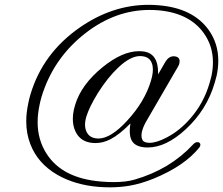

<svg xmlns="http://www.w3.org/2000/svg" viewBox="-20 -719 937 807"><path d="M614.3 -378.9Q617.2 -388.2 619.1 -397Q622.6 -413.1 622.6 -426.8Q622.6 -441.9 618.2 -453.1Q608.4 -480.5 575.7 -482.9Q572.8 -483.4 569.3 -483.4Q528.3 -483.4 478 -436Q432.1 -393.1 390.6 -326.7Q355 -268.6 342.8 -228.5Q341.3 -222.2 339.8 -216.8Q337.4 -205.1 337.4 -194.8Q337.4 -178.2 343.8 -165Q356 -139.6 386.7 -137.2Q390.1 -136.7 393.1 -136.7Q445.8 -136.7 514.6 -211.9Q588.4 -292 614.3 -378.9ZM598.1 -214.8Q584.5 -192.4 578.6 -172.9Q577.1 -168.5 576.2 -164.1Q574.7 -156.2 574.7 -149.4Q574.7 -141.6 576.7 -135.3Q581.5 -120.6 601.6 -119.1Q605 -118.7 608.4 -118.7Q638.2 -118.7 681.6 -141.6Q737.3 -170.9 781.7 -223.1Q836.4 -286.1 860.8 -369.6Q865.2 -384.3 868.7 -398.9Q875 -429.2 875 -457.5Q875 -525.9 836.9 -579.1Q776.4 -664.6 644.5 -675.8Q626.5 -677.2 608.4 -677.2Q465.3 -677.2 339.8 -580.1Q203.6 -474.6 154.3 -311Q149.4 -293.9 146 -276.9Q138.2 -239.3 138.2 -205.6Q138.2 -131.3 175.8 -72.8Q241.7 30.3 403.3 43.9Q432.6 46.4 458 46.4Q510.7 46.4 546.9 35.6Q695.3 -7.8 791.5 -111.8Q800.8 -121.6 809.6 -121.6Q814 -121.6 818.4 -119.1Q822.3 -115.2 822.3 -110.4Q822.3 -108.9 821.8 -107.4Q820.8 -103 817.4 -98.6Q755.4 -21.5 626 31.7Q572.8 53.2 524.9 61.5Q484.4 68.4 441.4 68.4Q417.5 68.4 393.1 66.4Q294.9 58.1 220.7 15.6Q139.2 -31.7 107.9 -112.3Q90.3 -157.2 90.3 -209Q90.3 -245.6 99.1 -286.1Q102.5 -304.2 108.4 -323.2Q159.7 -495.1 315.4 -603.5Q452.6 -698.7 604.5 -698.7Q625.5 -698.7 647 -696.8Q790 -685.1 856.4 -594.2Q897.5 -537.1 897.5 -463.9Q897.5 -433.6 890.6 -400.9Q887.2 -386.2 882.3 -370.6Q849.1 -256.8 759.8 -174.8Q677.2 -99.1 601.1 -99.1Q594.7 -99.1 588.4 -99.6Q548.8 -103 534.7 -126.5Q525.4 -141.6 525.4 -168Q525.4 -182.1 528.3 -200.2Q481.4 -152.8 444.3 -133.8Q413.6 -117.7 381.3 -117.7Q375.5 -117.7 369.6 -118.2Q317.4 -122.6 296.9 -167Q286.1 -190.4 286.1 -219.2Q286.1 -237.8 290.5 -258.3Q293 -268.1 295.9 -278.3Q321.3 -363.3 411.1 -436.5Q494.1 -503.9 564.5 -503.9Q570.3 -503.9 576.7 -503.4Q612.8 -500.5 628.9 -476.6Q644.5 -454.6 644.5 -413.6V-406.2L675.3 -459.5Q689.5 -482.4 709.5 -482.4H712.4Q734.9 -480.5 734.9 -461.9Q734.9 -458 733.9 -453.1L732.9 -448.7Q731.4 -444.3 728.5 -439.5Z"/></svg>

Font: inglobal
Style: Italic
Weight: 400
Italic angle: -12°
Designer: Andrey Kochetov, Denis Davydov, Evgeny Yurtaev
Foundry: inglobal
Version: Version 1.00 September 25, 2014, initial release